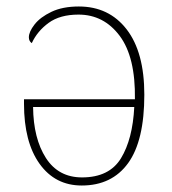

<svg xmlns="http://www.w3.org/2000/svg" viewBox="-20 -562 529 592"><path d="M232 10Q150 10 102 -57Q54 -124 54 -242V-256H396Q398 -386 349 -451.5Q300 -517 222 -517Q165 -517 130 -491.5Q95 -466 78 -429Q69 -435 69 -447Q69 -464 86.5 -486.5Q104 -509 138.5 -525.5Q173 -542 223 -542Q316 -542 370.5 -471.5Q425 -401 425 -270Q425 -128 375 -59Q325 10 232 10ZM233 -15Q317 -15 353 -74Q389 -133 394 -232H82Q83 -135 121.5 -75Q160 -15 233 -15Z"/></svg>

Font: Noto Serif Thin
Style: Regular
Weight: 100
Designer: Monotype Design Team
Foundry: Monotype Imaging Inc.
Version: Version 2.015